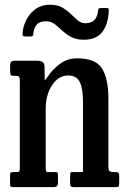

<svg xmlns="http://www.w3.org/2000/svg" viewBox="-20 -770 522 790"><path d="M46 -458H36Q25.5 -458 23.5 -462.8Q21.5 -467.5 21.5 -482V-496Q21.5 -511 25.8 -515.5Q30 -520 43 -520H132.5Q147 -520 155.2 -515Q163.5 -510 163.5 -491V-468.5Q163.5 -444 164.5 -441Q165.5 -438 176 -454Q192.5 -480.5 224 -505.2Q255.5 -530 297 -530Q374.5 -530 400.2 -487.5Q426 -445 426 -364.5V-85Q426 -70 430.5 -66Q435 -62 447 -62H455.5Q465 -62 467.8 -58.5Q470.5 -55 470.5 -44.5V-21.5Q470.5 -5 468 -2.5Q465.5 0 449.5 0H285.5Q274.5 0 271.5 -3Q268.5 -6 268.5 -17.5V-41Q268.5 -49.5 269.2 -55.8Q270 -62 276.5 -62H315.5Q322 -62 321.8 -65.5Q321.5 -69 321.5 -83V-351Q321.5 -404.5 308.5 -432Q295.5 -459.5 260.5 -459.5Q221 -459.5 194.5 -419.8Q168 -380 168 -321.5V-79.5Q168 -62 174 -62H208Q216 -62 217.2 -58.5Q218.5 -55 218.5 -41.5V-16Q218.5 0 200.5 0H37.5Q25 0 23.2 -2.5Q21.5 -5 21.5 -17.5V-45.5Q21.5 -57.5 23.5 -59.8Q25.5 -62 37.5 -62H46.5Q55 -62 58.2 -63.5Q61.5 -65 61.5 -78.5V-438Q61.5 -451 58.2 -454.5Q55 -458 46 -458ZM324.5 -606.5Q293 -606.5 272 -618.2Q251 -630 234.5 -645.5Q221.5 -657.5 206 -670Q190.5 -682.5 169 -682.5Q143 -682.5 130.5 -668Q118 -653.5 116.5 -627Q115 -620 106 -620H83.5Q75 -620 73.8 -623.8Q72.5 -627.5 73 -635Q77.5 -682.5 108 -716.5Q138.5 -750.5 185 -750.5Q216.5 -750.5 236.8 -738.8Q257 -727 272.5 -711.5Q284.5 -699.5 298.5 -687Q312.5 -674.5 332 -674.5Q378.5 -674.5 383.5 -726Q384.5 -732 386 -734.5Q387.5 -737 395 -737H418Q425 -737 426.5 -734.5Q428 -732 427.5 -726Q425.5 -670.5 400.8 -638.5Q376 -606.5 324.5 -606.5Z"/></svg>

Font: Besley* Condensed Medium
Style: Regular
Weight: 500
Width: 3
Designer: Owen Earl
Foundry: indestructible type*
Version: Version 3.000; ttfautohint (v1.8.3)